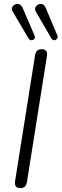

<svg xmlns="http://www.w3.org/2000/svg" viewBox="-20 -965 318 991"><path d="M85 6Q52 6 58 -31L161 -680Q166 -711 195 -711Q228 -711 222 -674L119 -25Q114 6 85 6ZM245 -767 166 -903Q156 -920 166 -932.5Q176 -945 192 -944.5Q208 -944 216 -924L276 -782Q280 -772 274.5 -765Q269 -758 260 -757.5Q251 -757 245 -767ZM127 -767 47 -903Q36 -921 46 -933Q56 -945 72 -944.5Q88 -944 97 -924L158 -782Q163 -771 157.5 -764.5Q152 -758 143 -757.5Q134 -757 127 -767Z"/></svg>

Font: Nunito Light
Style: Italic
Weight: 300
Italic angle: -9°
Designer: Vernon Adams
Foundry: Vernon Adams
Version: Version 3.601; ttfautohint (v1.8.2.53-6de2)